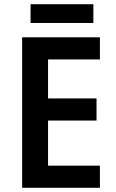

<svg xmlns="http://www.w3.org/2000/svg" viewBox="-20 -891 549 911"><path d="M454 0H85V-714H454V-609H208V-424H438V-319H208V-105H454ZM423 -871V-782H125V-871Z"/></svg>

Font: Noto Sans Sinhala UI SemiCondensed SemiBold
Style: Regular
Weight: 600
Width: 4
Designer: Jelle Bosma - Monotype Design Team
Foundry: Monotype Imaging Inc.
Version: Version 2.006; ttfautohint (v1.8.4.7-5d5b)